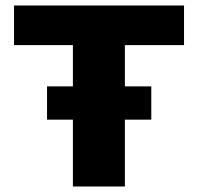

<svg xmlns="http://www.w3.org/2000/svg" viewBox="-20 -678 721 698"><path d="M434 -514V-364H530V-243H434V0H245V-243H151V-364H245V-514H31V-658H649V-514Z"/></svg>

Font: Ysabeau Heavy
Style: Regular
Weight: 800
Designer: Christian Thalmann (Catharsis Fonts)
Version: Version 0.003